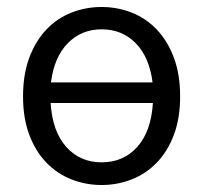

<svg xmlns="http://www.w3.org/2000/svg" viewBox="-20 -518 582 550"><path d="M271 12Q226 12 185 -4Q144 -20 113 -52Q82 -84 64 -131.5Q46 -179 46 -242Q46 -305 64 -353Q82 -401 113 -433.5Q144 -466 185 -482Q226 -498 271 -498Q316 -498 357 -482Q398 -466 429 -433.5Q460 -401 478 -353Q496 -305 496 -242Q496 -179 478 -131.5Q460 -84 429 -52Q398 -20 357 -4Q316 12 271 12ZM271 -434Q213 -434 174 -394Q135 -354 126 -282H417Q408 -354 369 -394Q330 -434 271 -434ZM271 -53Q334 -53 373.5 -97.5Q413 -142 418 -223H125Q130 -142 169.5 -97.5Q209 -53 271 -53Z"/></svg>

Font: Processing Sans Pro
Style: Regular
Weight: 400
Designer: Paul D. Hunt
Foundry: Adobe Systems Incorporated
Version: Version 2.020;PS 2.000;hotconv 1.0.86;makeotf.lib2.5.63406